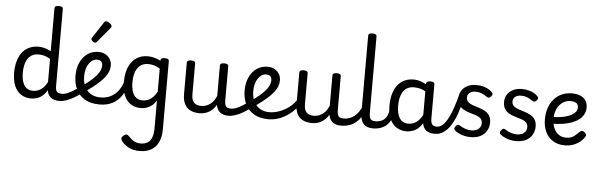

<svg xmlns="http://www.w3.org/2000/svg" viewBox="-72 -1233 6136 1970"><g transform="rotate(5 2996.5 -248.0)"><path d="M258 17Q201 17 157 -10.5Q113 -38 88 -94Q63 -150 63 -235Q63 -287 73 -331Q83 -375 102 -410Q121 -445 148.5 -469Q176 -493 212 -506Q248 -519 291 -519Q321 -519 354.5 -510Q388 -501 418 -484V-927Q418 -940 429 -946.5Q440 -953 462 -953Q484 -953 494 -946.5Q504 -940 504 -927V-135Q504 -90 518.5 -74Q533 -58 573 -58Q585 -58 591 -46.5Q597 -35 595.5 -20.5Q594 -6 584 5.5Q574 17 554 17Q526 17 503.5 11.5Q481 6 465 -6Q449 -18 438.5 -35.5Q428 -53 424 -77L423 -83Q400 -43 372 -21Q344 1 315 9Q286 17 258 17ZM271 -63Q300 -63 326 -73.5Q352 -84 375.5 -106.5Q399 -129 418 -166V-404Q387 -424 357.5 -432Q328 -440 296 -440Q270 -440 247.5 -432Q225 -424 207.5 -408Q190 -392 177.5 -368Q165 -344 158.5 -312Q152 -280 152 -239Q152 -184 165 -144.5Q178 -105 204.5 -84Q231 -63 271 -63Z M554 17Q540 17 533.5 5.5Q527 -6 528.5 -20.5Q530 -35 541 -46.5Q552 -58 573 -58Q594 -58 621.5 -68.5Q649 -79 680 -97.5Q711 -116 742 -140Q755 -151 766.5 -147.5Q778 -144 785 -133Q792 -122 791.5 -108.5Q791 -95 779 -86Q740 -56 699.5 -32.5Q659 -9 621.5 4Q584 17 554 17Z M743 -139Q804 -181 845 -215Q886 -249 910.5 -278Q935 -307 946 -333Q957 -359 957 -383Q957 -413 941 -426Q925 -439 899 -439Q875 -439 854 -425.5Q833 -412 816.5 -388Q800 -364 791 -331Q782 -298 782 -259Q782 -208 796 -170Q810 -132 835 -106.5Q860 -81 893 -68.5Q926 -56 965 -56Q980 -56 987 -45Q994 -34 994 -19.5Q994 -5 987 6Q980 17 965 17Q872 17 812 -18.5Q752 -54 722.5 -115.5Q693 -177 693 -255Q693 -315 709 -363.5Q725 -412 754 -447Q783 -482 822 -500.5Q861 -519 908 -519Q949 -519 979.5 -502Q1010 -485 1027.5 -456Q1045 -427 1045 -389Q1045 -359 1034 -329Q1023 -299 997 -266Q971 -233 927 -195Q883 -157 818 -111Z M966 17Q952 17 945 6Q938 -5 938 -19.5Q938 -34 945 -45Q952 -56 966 -56Q1028 -56 1074 -80Q1120 -104 1150 -144.5Q1180 -185 1195 -235Q1199 -247 1211 -247.5Q1223 -248 1233.5 -240.5Q1244 -233 1241 -221Q1226 -150 1190 -96.5Q1154 -43 1098 -13Q1042 17 966 17Z M864 -610Q853 -610 838 -622Q823 -634 823 -644Q823 -647 824 -650Q825 -653 829 -660L936 -824Q941 -832 946.5 -835.5Q952 -839 960 -839Q970 -839 983.5 -831.5Q997 -824 1007.5 -813.5Q1018 -803 1018 -794Q1018 -787 1015.5 -782.5Q1013 -778 1006 -770L883 -623Q871 -610 864 -610Z M1415 457Q1348 457 1300 431Q1252 405 1226 369Q1217 355 1218.5 341Q1220 327 1240 312Q1259 298 1269.5 300Q1280 302 1293 315Q1324 348 1353 363.5Q1382 379 1419 379Q1459 379 1488 362.5Q1517 346 1532.5 309Q1548 272 1548 210V-75Q1525 -38 1497.5 -18Q1470 2 1442.5 9.5Q1415 17 1388 17Q1331 17 1287 -10.5Q1243 -38 1218 -94Q1193 -150 1193 -235Q1193 -287 1202.5 -331Q1212 -375 1231 -410Q1250 -445 1277 -469Q1304 -493 1339 -506Q1374 -519 1416 -519Q1448 -519 1482.5 -510Q1517 -501 1548 -484V-489Q1548 -502 1558 -508.5Q1568 -515 1590 -515Q1612 -515 1623 -508.5Q1634 -502 1634 -489V213Q1634 295 1607 349.5Q1580 404 1531 430.5Q1482 457 1415 457ZM1400 -63Q1429 -63 1455.5 -73.5Q1482 -84 1505.5 -107Q1529 -130 1548 -167V-403Q1517 -423 1487 -431.5Q1457 -440 1425 -440Q1399 -440 1377 -432Q1355 -424 1337 -408Q1319 -392 1306.5 -368Q1294 -344 1287.5 -312Q1281 -280 1281 -239Q1281 -184 1294 -144.5Q1307 -105 1333.5 -84Q1360 -63 1400 -63Z M1994 17Q1936 17 1897 -3.5Q1858 -24 1838.5 -64.5Q1819 -105 1819 -166V-489Q1819 -502 1829.5 -508.5Q1840 -515 1861 -515Q1883 -515 1894 -508.5Q1905 -502 1905 -489V-166Q1905 -131 1916 -107Q1927 -83 1949.5 -71Q1972 -59 2005 -59Q2033 -59 2057 -68Q2081 -77 2100.5 -92.5Q2120 -108 2135 -130Q2150 -152 2160 -177V-489Q2160 -502 2170.5 -508.5Q2181 -515 2203 -515Q2224 -515 2235 -508.5Q2246 -502 2246 -489V-140Q2246 -95 2259.5 -76.5Q2273 -58 2310 -58Q2324 -58 2331 -46.5Q2338 -35 2336.5 -20.5Q2335 -6 2324 5.5Q2313 17 2291 17Q2265 17 2244.5 11.5Q2224 6 2208.5 -5.5Q2193 -17 2182.5 -34Q2172 -51 2167 -74L2165 -84Q2151 -60 2133.5 -41.5Q2116 -23 2094.5 -10Q2073 3 2048 10Q2023 17 1994 17Z M2296 17Q2282 17 2275.5 5.5Q2269 -6 2270.5 -20.5Q2272 -35 2283 -46.5Q2294 -58 2315 -58Q2336 -58 2363.5 -68.5Q2391 -79 2422 -97.5Q2453 -116 2484 -140Q2497 -151 2508.5 -147.5Q2520 -144 2527 -133Q2534 -122 2533.5 -108.5Q2533 -95 2521 -86Q2482 -56 2441.5 -32.5Q2401 -9 2363.5 4Q2326 17 2296 17Z M2485 -139Q2546 -181 2587 -215Q2628 -249 2652.5 -278Q2677 -307 2688 -333Q2699 -359 2699 -383Q2699 -413 2683 -426Q2667 -439 2641 -439Q2617 -439 2596 -425.5Q2575 -412 2558.5 -388Q2542 -364 2533 -331Q2524 -298 2524 -259Q2524 -208 2538 -170Q2552 -132 2577 -106.5Q2602 -81 2635 -68.5Q2668 -56 2707 -56Q2722 -56 2729 -45Q2736 -34 2736 -19.5Q2736 -5 2729 6Q2722 17 2707 17Q2614 17 2554 -18.5Q2494 -54 2464.5 -115.5Q2435 -177 2435 -255Q2435 -315 2451 -363.5Q2467 -412 2496 -447Q2525 -482 2564 -500.5Q2603 -519 2650 -519Q2691 -519 2721.5 -502Q2752 -485 2769.5 -456Q2787 -427 2787 -389Q2787 -359 2776 -329Q2765 -299 2739 -266Q2713 -233 2669 -195Q2625 -157 2560 -111Z M2703 17Q2694 17 2689 6Q2684 -5 2684 -19.5Q2684 -34 2689 -45Q2694 -56 2703 -56Q2750 -56 2793.5 -69.5Q2837 -83 2873 -104.5Q2909 -126 2936.5 -152.5Q2964 -179 2979 -204Q2985 -214 2997.5 -211Q3010 -208 3019 -198.5Q3028 -189 3023 -179Q3007 -147 2976 -113Q2945 -79 2903.5 -49.5Q2862 -20 2811 -1.5Q2760 17 2703 17Z M3153 17Q3095 17 3056 -3.5Q3017 -24 2997.5 -64.5Q2978 -105 2978 -166V-489Q2978 -502 2988.5 -508.5Q2999 -515 3020 -515Q3042 -515 3053 -508.5Q3064 -502 3064 -489V-166Q3064 -131 3075 -107Q3086 -83 3108.5 -71Q3131 -59 3164 -59Q3192 -59 3216 -68Q3240 -77 3259.5 -92.5Q3279 -108 3294 -130Q3309 -152 3319 -177V-489Q3319 -502 3329.5 -508.5Q3340 -515 3362 -515Q3383 -515 3394 -508.5Q3405 -502 3405 -489V-140Q3405 -95 3418.5 -76.5Q3432 -58 3469 -58Q3483 -58 3490 -46.5Q3497 -35 3495.5 -20.5Q3494 -6 3483 5.5Q3472 17 3450 17Q3424 17 3403.5 11.5Q3383 6 3367.5 -5.5Q3352 -17 3341.5 -34Q3331 -51 3326 -74L3324 -84Q3310 -60 3292.5 -41.5Q3275 -23 3253.5 -10Q3232 3 3207 10Q3182 17 3153 17Z M3455 17Q3441 17 3434.5 5.5Q3428 -6 3429.5 -20.5Q3431 -35 3442 -46.5Q3453 -58 3474 -58Q3507 -58 3535.5 -69Q3564 -80 3587 -99.5Q3610 -119 3628 -146Q3646 -173 3658 -204Q3664 -219 3675 -217.5Q3686 -216 3694.5 -206.5Q3703 -197 3700 -186Q3685 -138 3661.5 -100.5Q3638 -63 3607.5 -36.5Q3577 -10 3538.5 3.5Q3500 17 3455 17Z M3780 17Q3746 17 3721 7.5Q3696 -2 3680 -21.5Q3664 -41 3656.5 -70.5Q3649 -100 3649 -140V-927Q3649 -940 3659.5 -946.5Q3670 -953 3691 -953Q3713 -953 3724 -946.5Q3735 -940 3735 -927V-140Q3735 -95 3748.5 -76.5Q3762 -58 3799 -58Q3813 -58 3820 -46.5Q3827 -35 3825.5 -20.5Q3824 -6 3813 5.5Q3802 17 3780 17Z M3779 17Q3765 17 3758.5 5.5Q3752 -6 3753.5 -20.5Q3755 -35 3766 -46.5Q3777 -58 3798 -58Q3828 -58 3851.5 -66Q3875 -74 3892 -90Q3909 -106 3919.5 -130Q3930 -154 3934 -186Q3936 -201 3949 -205.5Q3962 -210 3974.5 -205.5Q3987 -201 3985 -186Q3981 -133 3964 -94.5Q3947 -56 3920 -31.5Q3893 -7 3857.5 5Q3822 17 3779 17Z M4124 17Q4067 17 4023 -10.5Q3979 -38 3954 -94Q3929 -150 3929 -235Q3929 -287 3939 -331Q3949 -375 3967.5 -410Q3986 -445 4013.5 -469Q4041 -493 4076 -506Q4111 -519 4153 -519Q4194 -519 4237 -503Q4280 -487 4314 -461V-386Q4274 -418 4237.5 -429Q4201 -440 4162 -440Q4136 -440 4113.5 -432Q4091 -424 4073.5 -408Q4056 -392 4043.5 -368Q4031 -344 4024.5 -312Q4018 -280 4018 -239Q4018 -184 4031 -144.5Q4044 -105 4070.5 -84Q4097 -63 4137 -63Q4173 -63 4204.5 -79.5Q4236 -96 4262.5 -132.5Q4289 -169 4308 -229L4324 -168Q4301 -91 4267.5 -51Q4234 -11 4196.5 3Q4159 17 4124 17ZM4414 17Q4380 17 4355 7.5Q4330 -2 4314 -21.5Q4298 -41 4290.5 -70.5Q4283 -100 4283 -140V-486Q4283 -501 4294 -508Q4305 -515 4327 -515Q4348 -515 4358.5 -508.5Q4369 -502 4369 -488V-140Q4369 -95 4382.5 -76.5Q4396 -58 4433 -58Q4442 -58 4446.5 -46.5Q4451 -35 4449.5 -20.5Q4448 -6 4439.5 5.5Q4431 17 4414 17Z M4419 17Q4405 17 4400 5.5Q4395 -6 4397.5 -20.5Q4400 -35 4409 -46.5Q4418 -58 4432 -58Q4465 -58 4494 -85.5Q4523 -113 4547.5 -161Q4572 -209 4593.5 -272.5Q4615 -336 4633 -408Q4638 -426 4651.5 -428.5Q4665 -431 4676.5 -423Q4688 -415 4685 -399Q4675 -338 4658.5 -277.5Q4642 -217 4619.5 -164Q4597 -111 4567.5 -70.5Q4538 -30 4501 -6.5Q4464 17 4419 17Z M4783 19Q4752 19 4720.5 11.5Q4689 4 4663 -9Q4637 -22 4619 -38Q4611 -46 4612.5 -57Q4614 -68 4627 -83Q4637 -94 4645.5 -96Q4654 -98 4667 -90Q4694 -71 4727.5 -60.5Q4761 -50 4785 -50Q4815 -50 4838 -59.5Q4861 -69 4874.5 -88Q4888 -107 4888 -133Q4888 -165 4869 -182.5Q4850 -200 4820.5 -209.5Q4791 -219 4758 -228.5Q4725 -238 4695.5 -253.5Q4666 -269 4647 -297Q4628 -325 4628 -373Q4628 -415 4649.5 -448Q4671 -481 4709.5 -500Q4748 -519 4798 -519Q4838 -519 4869.5 -510.5Q4901 -502 4924.5 -488.5Q4948 -475 4963 -459Q4974 -448 4972.5 -437.5Q4971 -427 4960 -415Q4949 -402 4938.5 -400.5Q4928 -399 4915 -408Q4887 -428 4859 -439Q4831 -450 4797 -450Q4761 -450 4737.5 -432.5Q4714 -415 4714 -383Q4714 -353 4732.5 -336.5Q4751 -320 4780.5 -309.5Q4810 -299 4843.5 -289Q4877 -279 4906.5 -263Q4936 -247 4954.5 -219.5Q4973 -192 4973 -146Q4973 -103 4952.5 -65Q4932 -27 4890 -4Q4848 19 4783 19Z M5252 19Q5221 19 5189.5 11.5Q5158 4 5132 -9Q5106 -22 5088 -38Q5080 -46 5081.5 -57Q5083 -68 5096 -83Q5106 -94 5114.5 -96Q5123 -98 5136 -90Q5163 -71 5196.5 -60.5Q5230 -50 5254 -50Q5284 -50 5307 -59.5Q5330 -69 5343.5 -88Q5357 -107 5357 -133Q5357 -165 5338 -182.5Q5319 -200 5289.5 -209.5Q5260 -219 5227 -228.5Q5194 -238 5164.5 -253.5Q5135 -269 5116 -297Q5097 -325 5097 -373Q5097 -415 5118.5 -448Q5140 -481 5178.5 -500Q5217 -519 5267 -519Q5307 -519 5338.5 -510.5Q5370 -502 5393.5 -488.5Q5417 -475 5432 -459Q5443 -448 5441.5 -437.5Q5440 -427 5429 -415Q5418 -402 5407.5 -400.5Q5397 -399 5384 -408Q5356 -428 5328 -439Q5300 -450 5266 -450Q5230 -450 5206.5 -432.5Q5183 -415 5183 -383Q5183 -353 5201.5 -336.5Q5220 -320 5249.5 -309.5Q5279 -299 5312.5 -289Q5346 -279 5375.5 -263Q5405 -247 5423.5 -219.5Q5442 -192 5442 -146Q5442 -103 5421.5 -65Q5401 -27 5359 -4Q5317 19 5252 19Z M5760 19Q5681 19 5630 -15Q5579 -49 5554.5 -105Q5530 -161 5530 -228Q5530 -295 5548.5 -348.5Q5567 -402 5601 -440Q5635 -478 5681.5 -498.5Q5728 -519 5783 -519Q5832 -519 5868.5 -504.5Q5905 -490 5925.5 -460.5Q5946 -431 5946 -386Q5946 -348 5929.5 -317Q5913 -286 5883 -262.5Q5853 -239 5812 -223.5Q5771 -208 5720 -200Q5669 -192 5612 -191V-261Q5645 -261 5679.5 -265.5Q5714 -270 5746 -279Q5778 -288 5803 -302.5Q5828 -317 5842.5 -336Q5857 -355 5857 -379Q5857 -411 5835.5 -425Q5814 -439 5778 -439Q5745 -439 5716.5 -426Q5688 -413 5665.5 -387.5Q5643 -362 5630.5 -326Q5618 -290 5618 -244Q5618 -189 5635.5 -148Q5653 -107 5685 -84Q5717 -61 5762 -61Q5792 -61 5813 -68.5Q5834 -76 5852.5 -91.5Q5871 -107 5893 -129Q5908 -144 5920.5 -144Q5933 -144 5947 -133Q5961 -122 5964 -109.5Q5967 -97 5957 -84Q5932 -46 5898 -23.5Q5864 -1 5828.5 9Q5793 19 5760 19Z"/></g></svg>

Font: Playwrite US Modern
Style: Regular
Weight: 400
Designer: Veronika Burian, José Scaglione
Foundry: TypeTogether
Version: Version 1.002